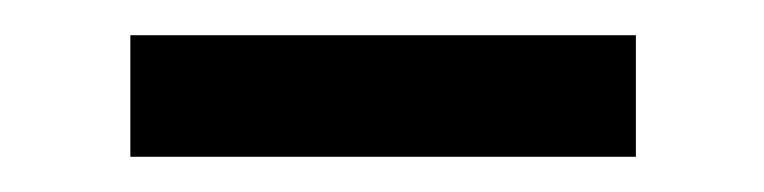

<svg xmlns="http://www.w3.org/2000/svg" viewBox="-20 -317 434 109"><path d="M54 -228V-297H341V-228Z"/></svg>

Font: Mona Sans
Style: Regular
Weight: 400
Designer: Deni Anggara
Foundry: GitHub
Version: Version 2.000;Glyphs 3.2.3 (3260)